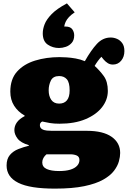

<svg xmlns="http://www.w3.org/2000/svg" viewBox="-20 -881 756 1136"><path d="M305 235Q231 235 177 226.5Q123 218 88 200.5Q53 183 36 157.5Q19 132 19 98Q19 59 38.5 36Q58 13 88.5 1Q119 -11 151 -19V-22Q103 -36 84 -61Q65 -86 65 -111Q65 -136 80 -157Q95 -178 126 -194V-197Q86 -220 63.5 -255.5Q41 -291 41 -339Q41 -413 81 -457.5Q121 -502 187.5 -522.5Q254 -543 332 -543Q349 -543 374 -541.5Q399 -540 427.5 -535Q456 -530 482 -519Q518 -583 553 -621Q588 -659 635 -659Q654 -659 672.5 -651Q691 -643 703.5 -625.5Q716 -608 716 -579Q716 -545 697 -522Q678 -499 648 -499Q631 -499 617.5 -507.5Q604 -516 593 -529L580 -545Q570 -535 559 -520Q548 -505 540 -491Q570 -464 594 -431Q618 -398 618 -343Q618 -291 584 -247Q550 -203 486 -176Q422 -149 332 -149Q299 -149 275.5 -153Q252 -157 230 -162Q223 -159 219.5 -153.5Q216 -148 216 -141Q216 -125 228 -117.5Q240 -110 257 -108.5Q274 -107 288 -107H494Q590 -107 640.5 -71.5Q691 -36 691 24Q691 46 683.5 73.5Q676 101 654.5 129.5Q633 158 590.5 182Q548 206 478.5 220.5Q409 235 305 235ZM330 131Q369 131 395.5 123Q422 115 436 100Q450 85 450 66Q450 46 434 39Q418 32 396 32H255Q244 41 237 53.5Q230 66 230 80Q230 107 256.5 119Q283 131 330 131ZM330 -268Q360 -268 376 -287.5Q392 -307 392 -346Q392 -393 375.5 -412Q359 -431 330 -431Q294 -431 281 -404.5Q268 -378 268 -347Q268 -312 283.5 -290Q299 -268 330 -268ZM329 -597Q292 -597 262.5 -617Q233 -637 233 -684Q233 -709 244 -737.5Q255 -766 285.5 -797.5Q316 -829 376 -861L422 -808Q401 -794 388 -780Q375 -766 368.5 -752Q362 -738 360 -724H367Q396 -724 407.5 -708Q419 -692 419 -672Q419 -644 404.5 -627.5Q390 -611 369.5 -604Q349 -597 329 -597Z"/></svg>

Font: Literata Variable Black
Style: Regular
Weight: 900
Designer: Latin by Veronika Burian and Jose Scaglione. Greek by Irene Vlachou. Cyrillic by Vera Evstafieva.
Foundry: TypeTogether
Version: Version 3.021